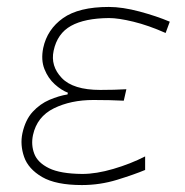

<svg xmlns="http://www.w3.org/2000/svg" viewBox="-20 -524 532 553"><path d="M216 9Q141 9 101.2 -14.2Q61.5 -37.5 49.5 -72Q37.5 -106.5 44.5 -140Q53 -179 74.2 -202Q95.5 -225 122.5 -236.5Q149.5 -248 174.5 -252L175.5 -257Q157 -264 137.8 -281.2Q118.5 -298.5 108 -325Q97.5 -351.5 104.5 -386Q116 -439.5 161.5 -471.8Q207 -504 293.5 -504Q332.5 -504 382 -490.8Q431.5 -477.5 469 -461.5L457 -429Q407.5 -451 364.2 -461.5Q321 -472 294 -472Q224 -471.5 184.5 -449.5Q145 -427.5 134.5 -378Q125 -334 157.8 -299.5Q190.5 -265 269 -265Q290 -265 308 -265.5Q326 -266 344 -267L336.5 -234Q316 -235 295.5 -235.5Q275 -236 249 -236Q184 -236 135.2 -212Q86.5 -188 75 -135Q69 -106.5 78.8 -81Q88.5 -55.5 121.2 -39.5Q154 -23.5 217 -23Q257 -23 306.5 -37.5Q356 -52 398 -73.5V-34.5Q367 -21.5 317.5 -6.2Q268 9 216 9Z"/></svg>

Font: Commissioner Flair Thin
Style: Italic
Weight: 100
Italic angle: -12°
Designer: Kostas Bartsokas
Foundry: Kostas Bartsokas
Version: Version 1.000; ttfautohint (v1.8.3)